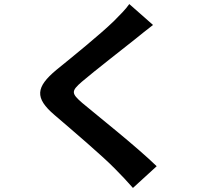

<svg xmlns="http://www.w3.org/2000/svg" viewBox="-20 -844 1040 946"><path d="M734 -721 617 -824C601 -800 569 -768 540 -739C473 -674 336 -563 257 -499C157 -415 149 -362 249 -277C340 -199 487 -74 548 -11C578 19 607 50 635 82L752 -25C650 -124 460 -274 385 -337C331 -384 330 -395 383 -441C450 -498 582 -600 647 -652C670 -671 703 -697 734 -721Z"/></svg>

Font: Noto Sans CJK TC
Style: Bold
Weight: 700
Designer: Ryoko NISHIZUKA 西塚涼子 (kana, bopomofo & ideographs); Paul D. Hunt (Latin, Greek & Cyrillic); Sandoll Communications 산돌커뮤니
Foundry: Adobe
Version: Version 2.004;hotconv 1.0.118;makeotfexe 2.5.65603